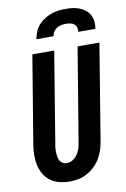

<svg xmlns="http://www.w3.org/2000/svg" viewBox="-103 -1015 713 1083"><g transform="rotate(-10 253.5 -473.5)"><path d="M207 8Q177 8 148.5 1Q120 -6 97.5 -22.5Q75 -39 60.5 -63.5Q46 -88 40 -116Q34 -144 34.5 -174Q35 -204 40 -234L123 -735H248L163 -217Q160 -204 159 -191.5Q158 -179 158.5 -166.5Q159 -154 161 -142Q163 -130 168.5 -120Q174 -110 184.5 -103.5Q195 -97 208 -97Q219 -97 231 -101.5Q243 -106 253 -114.5Q263 -123 270 -134Q277 -145 282 -156.5Q287 -168 289.5 -180Q292 -192 294 -204L382 -735H507L417 -187Q413 -162 405 -137Q397 -112 383.5 -89Q370 -66 350 -47Q330 -28 306.5 -15Q283 -2 257.5 3Q232 8 207 8ZM160 -815Q164 -836 172 -856.5Q180 -877 195 -894Q210 -911 229 -923Q248 -935 268.5 -942.5Q289 -950 310 -952.5Q331 -955 352 -955Q373 -955 393 -952.5Q413 -950 431.5 -942.5Q450 -935 465 -923Q480 -911 489 -894Q498 -877 500 -856.5Q502 -836 498 -815H400Q402 -828 398.5 -840Q395 -852 386 -859.5Q377 -867 364 -869.5Q351 -872 338 -872Q325 -872 312 -869.5Q299 -867 287 -859.5Q275 -852 267.5 -840Q260 -828 258 -815Z"/></g></svg>

Font: Iosevka Extrabold
Style: Italic
Weight: 800
Italic angle: -9°
Monospace: yes
Designer: Belleve Invis
Foundry: Belleve Invis
Version: Version 32.5.0; ttfautohint (v1.8.4)